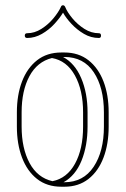

<svg xmlns="http://www.w3.org/2000/svg" viewBox="-20 -704 476 728"><path d="M44 -278Q44 -344 63.5 -395Q83 -446 120.5 -475.5Q158 -505 213 -505H224Q278 -505 315.5 -475.5Q353 -446 372.5 -395Q392 -344 392 -278V-224Q392 -158 372.5 -106.5Q353 -55 315.5 -25.5Q278 4 224 4H213Q158 4 120.5 -25.5Q83 -55 63.5 -106.5Q44 -158 44 -224ZM312 -224Q312 -151 289 -94.5Q266 -38 221 -13H224Q296 -13 335 -71.5Q374 -130 374 -224V-278Q374 -372 335.5 -430Q297 -488 224 -488H219Q264 -464 288 -407.5Q312 -351 312 -278ZM62 -278V-224Q62 -142 92 -86Q122 -30 179 -17Q234 -28 264.5 -83.5Q295 -139 295 -224V-278Q295 -362 264 -418Q233 -474 177 -484Q121 -470 91.5 -415Q62 -360 62 -278ZM211 -678Q213 -684 219 -684Q224 -684 227 -678Q235 -658 254.5 -634.5Q274 -611 300 -594.5Q326 -578 355 -578Q363 -578 363 -569Q363 -560 355 -560Q325 -560 298.5 -575.5Q272 -591 251 -613.5Q230 -636 219 -656Q207 -636 186.5 -613.5Q166 -591 139 -575.5Q112 -560 83 -560Q74 -560 74 -569Q74 -578 83 -578Q111 -578 137 -594.5Q163 -611 182.5 -634.5Q202 -658 211 -678Z"/></svg>

Font: Libertine Sup Thin
Style: Regular
Weight: 100
Designer: Bastien Sozeau
Foundry: NBR — Bastien Sozeau
Version: Version 2.003; ttfautohint (v1.8.4.7-5d5b);gftools[0.9.33]